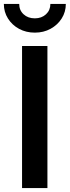

<svg xmlns="http://www.w3.org/2000/svg" viewBox="-47 -963 357 983"><path d="M195.8 -727.5V0H65.9V-727.5ZM131.3 -795.9Q86.4 -795.9 50.5 -815.4Q14.6 -835 -6.3 -868.4Q-27.3 -901.9 -27.3 -942.9H51.3Q51.3 -910.6 73.7 -889.9Q96.2 -869.1 131.3 -869.1Q166 -869.1 188.5 -889.9Q210.9 -910.6 210.9 -942.9H290Q290 -901.9 269 -868.7Q248 -835.4 212.2 -815.7Q176.3 -795.9 131.3 -795.9Z"/></svg>

Font: Inter 24pt SemiBold
Style: Regular
Weight: 600
Designer: Rasmus Andersson
Foundry: rsms
Version: Version 4.001;git-66647c0bb